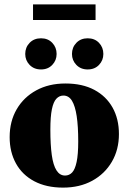

<svg xmlns="http://www.w3.org/2000/svg" viewBox="-20 -840 586 875"><path d="M276.5 -40Q295.5 -40 308.8 -54Q322 -68 329.2 -102Q336.5 -136 336.5 -195.5Q336.5 -264.5 329.5 -310.8Q322.5 -357 308 -380.8Q293.5 -404.5 269 -404.5Q250.5 -404.5 237 -390.2Q223.5 -376 216.5 -342.2Q209.5 -308.5 209.5 -249Q209.5 -180 216 -133.5Q222.5 -87 237.5 -63.5Q252.5 -40 276.5 -40ZM267.5 15Q191 15 136.2 -14Q81.5 -43 52.8 -95Q24 -147 24 -215Q24 -287 56 -342Q88 -397 145.2 -428.2Q202.5 -459.5 278 -459.5Q355.5 -459.5 409.8 -430.5Q464 -401.5 493 -349.8Q522 -298 522 -229Q522 -158 489.8 -102.8Q457.5 -47.5 400.2 -16.2Q343 15 267.5 15ZM167 -523.5Q135 -523.5 115 -544.2Q95 -565 95 -594Q95 -624 115 -644.8Q135 -665.5 167 -665.5Q198.5 -665.5 218.2 -644.8Q238 -624 238 -594Q238 -565 218.2 -544.2Q198.5 -523.5 167 -523.5ZM379.5 -523.5Q348 -523.5 328 -544.2Q308 -565 308 -594Q308 -624 328 -644.8Q348 -665.5 379.5 -665.5Q411.5 -665.5 431.2 -644.8Q451 -624 451 -594Q451 -565 431.2 -544.2Q411.5 -523.5 379.5 -523.5ZM130.5 -749V-820H415.5V-749Z"/></svg>

Font: Newsreader 24pt ExtraBold
Style: Regular
Weight: 800
Designer: Hugues Gentile
Foundry: Production Type
Version: Version 1.003